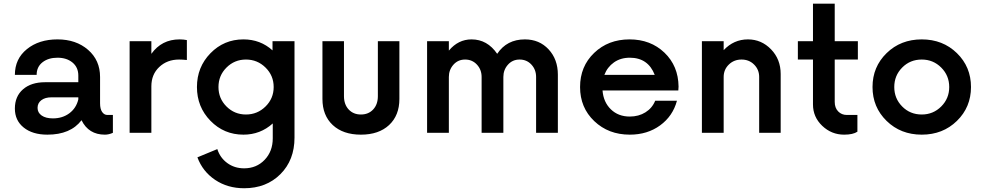

<svg xmlns="http://www.w3.org/2000/svg" viewBox="-20 -725 5368 1048"><path d="M566.2 -97.5H596.2V0Q573.8 10 552.5 10Q463.8 10 425 -68.8Q365 10 238.8 10Q157.5 10 109.4 -28.8Q61.2 -67.5 61.2 -132.5Q61.2 -198.8 105.6 -237.5Q150 -276.2 226.2 -276.2H407.5V-312.5Q407.5 -357.5 375.6 -383.8Q343.8 -410 293.8 -410Q243.8 -410 211.9 -385Q180 -360 180 -316.2H61.2Q61.2 -403.8 126.9 -456.9Q192.5 -510 293.8 -510Q395 -510 460.6 -453.1Q526.2 -396.2 526.2 -305V-161.2Q526.2 -130 537.5 -113.8Q548.8 -97.5 566.2 -97.5ZM268.8 -78.8Q321.2 -78.8 358.8 -106.9Q396.2 -135 407.5 -182.5V-193.8H261.2Q226.2 -193.8 205.6 -178.1Q185 -162.5 185 -136.2Q185 -110 207.5 -94.4Q230 -78.8 268.8 -78.8Z M960 -510Q981.2 -510 1000 -506.2V-397.5Q975 -400 957.5 -400Q892.5 -400 849.4 -359.4Q806.2 -318.8 806.2 -253.8V0H687.5V-500H806.2V-431.2Q862.5 -510 960 -510Z M1467.5 -500H1587.5V26.2Q1587.5 148.8 1510.6 225.6Q1433.8 302.5 1312.5 302.5Q1222.5 302.5 1154.4 256.9Q1086.2 211.2 1057.5 133.8L1166.2 88.8Q1181.2 136.2 1220.6 165Q1260 193.8 1312.5 193.8Q1380 193.8 1424.4 147.5Q1468.8 101.2 1468.8 30V-51.2Q1401.2 10 1308.8 10Q1202.5 10 1128.8 -65.6Q1055 -141.2 1055 -250Q1055 -358.8 1128.8 -434.4Q1202.5 -510 1308.8 -510Q1401.2 -510 1467.5 -450ZM1216.2 -143.8Q1260 -100 1322.5 -100Q1385 -100 1429.4 -143.8Q1473.8 -187.5 1473.8 -250Q1473.8 -312.5 1429.4 -356.2Q1385 -400 1322.5 -400Q1260 -400 1216.2 -356.2Q1172.5 -312.5 1172.5 -250Q1172.5 -187.5 1216.2 -143.8Z M1740 -185V-500H1857.5V-200Q1857.5 -155 1883.1 -127.5Q1908.8 -100 1950 -100Q1991.2 -100 2016.9 -127.5Q2042.5 -155 2042.5 -200V-500H2160V-185Q2160 -95 2103.8 -42.5Q2047.5 10 1950 10Q1852.5 10 1796.2 -42.5Q1740 -95 1740 -185Z M2845 -510Q2923.8 -510 2974.4 -455.6Q3025 -401.2 3025 -317.5V0H2906.2V-305Q2906.2 -345 2880.6 -372.5Q2855 -400 2816.2 -400Q2777.5 -400 2752.5 -371.9Q2727.5 -343.8 2727.5 -305V0H2608.8V-305Q2608.8 -345 2583.1 -372.5Q2557.5 -400 2518.8 -400Q2480 -400 2455 -371.9Q2430 -343.8 2430 -305V0H2311.2V-500H2430V-448.8Q2481.2 -510 2553.8 -510Q2640 -510 2693.8 -431.2Q2746.2 -510 2845 -510Z M3683.8 -252.5 3682.5 -231.2H3268.8Q3273.8 -167.5 3314.4 -128.1Q3355 -88.8 3417.5 -88.8Q3466.2 -88.8 3503.1 -111.9Q3540 -135 3556.2 -175H3675Q3652.5 -91.2 3583.1 -40.6Q3513.8 10 3417.5 10Q3301.2 10 3223.8 -63.8Q3146.2 -137.5 3146.2 -250Q3146.2 -362.5 3223.1 -436.2Q3300 -510 3416.2 -510Q3531.2 -510 3606.9 -437.5Q3682.5 -365 3683.8 -252.5ZM3417.5 -410Q3367.5 -410 3331.2 -384.4Q3295 -358.8 3278.8 -316.2H3553.8Q3517.5 -410 3417.5 -410Z M4062.5 -510Q4136.2 -510 4188.8 -455.6Q4241.2 -401.2 4241.2 -321.2V0H4123.8V-305Q4123.8 -345 4096.2 -372.5Q4068.8 -400 4027.5 -400Q3986.2 -400 3958.1 -372.5Q3930 -345 3930 -305V0H3811.2V-500H3930V-451.2Q3985 -510 4062.5 -510Z M4662.5 -400H4536.2V-168.8Q4536.2 -136.2 4555 -116.9Q4573.8 -97.5 4602.5 -97.5H4660V-6.2Q4636.2 10 4587.5 10Q4518.8 10 4468.1 -38.1Q4417.5 -86.2 4417.5 -155V-400H4335V-500H4417.5V-705H4536.2V-500H4662.5Z M5203.1 -65Q5126.2 10 5011.2 10Q4896.2 10 4819.4 -65Q4742.5 -140 4742.5 -250Q4742.5 -360 4819.4 -435Q4896.2 -510 5011.2 -510Q5126.2 -510 5203.1 -435Q5280 -360 5280 -250Q5280 -140 5203.1 -65ZM5011.2 -100Q5073.8 -100 5117.5 -143.8Q5161.2 -187.5 5161.2 -250Q5161.2 -312.5 5117.5 -356.2Q5073.8 -400 5011.2 -400Q4947.5 -400 4904.4 -356.2Q4861.2 -312.5 4861.2 -250Q4861.2 -187.5 4904.4 -143.8Q4947.5 -100 5011.2 -100Z"/></svg>

Font: Now Alt Medium
Style: Regular
Weight: 500
Designer: Alfredo Marco Pradil
Foundry: Alfredo Marco Pradil
Version: Version 1.002;PS 001.002;hotconv 1.0.88;makeotf.lib2.5.64775